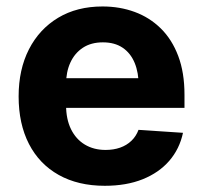

<svg xmlns="http://www.w3.org/2000/svg" viewBox="-20 -573 636 603"><path d="M309.2 10.5Q225.3 10.5 164.4 -23.6Q103.5 -57.7 71 -120.8Q38.5 -183.9 38.5 -270.3Q38.5 -354.6 70.9 -418.1Q103.4 -481.6 162.6 -517.2Q221.8 -552.7 302 -552.7Q356.2 -552.7 403 -535.5Q449.8 -518.3 485 -483.7Q520.1 -449.2 539.7 -397.3Q559.4 -345.3 559.4 -275.6V-234.2H98.6V-327.5H486.1L415.6 -303.1Q415.6 -344.9 402.9 -375.5Q390.2 -406.2 365.2 -423.1Q340.2 -440 303.1 -440Q266 -440 240.2 -423Q214.5 -406 201 -376.5Q187.5 -347.1 187.5 -309V-243Q187.5 -198.8 203 -167.3Q218.5 -135.7 246.5 -118.9Q274.5 -102.1 311.5 -102.1Q336.6 -102.1 357.2 -109.3Q377.7 -116.5 392.6 -130.7Q407.4 -144.8 415 -165.2L554.7 -155.9Q544 -105.5 511.7 -68Q479.3 -30.6 428 -10Q376.7 10.5 309.2 10.5Z"/></svg>

Font: Inter
Style: Regular
Weight: 400
Designer: Rasmus Andersson
Foundry: rsms
Version: Version 4.000;git-8c9346024